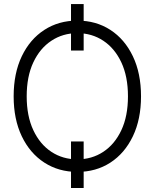

<svg xmlns="http://www.w3.org/2000/svg" viewBox="-20 -839 764 948"><path d="M393.1 -140.6V89.4H330.6V-140.6ZM393.1 -818.8V-589.4H330.6V-818.8ZM676.3 -363.3Q676.3 -250 636 -166Q595.7 -82 524.9 -36.1Q454.1 9.8 361.8 9.8Q270 9.8 199 -36.1Q127.9 -82 87.6 -166Q47.4 -250 47.4 -363.3Q47.4 -477.1 87.6 -561.3Q127.9 -645.5 199 -691.4Q270 -737.3 361.8 -737.3Q454.1 -737.3 524.9 -691.4Q595.7 -645.5 636 -561.3Q676.3 -477.1 676.3 -363.3ZM611.8 -363.3Q611.8 -461.4 579.1 -531Q546.4 -600.6 490 -637.9Q433.6 -675.3 361.8 -675.3Q290.5 -675.3 233.9 -637.9Q177.2 -600.6 144.5 -531Q111.8 -461.4 111.8 -363.3Q111.8 -266.1 144.5 -196.3Q177.2 -126.5 233.6 -89.4Q290 -52.2 361.8 -52.2Q433.6 -52.2 490 -89.4Q546.4 -126.5 579.1 -196Q611.8 -265.6 611.8 -363.3Z"/></svg>

Font: Inter Tight Light
Style: Regular
Weight: 300
Designer: Rasmus Andersson
Foundry: rsms
Version: Version 3.004